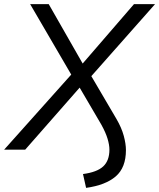

<svg xmlns="http://www.w3.org/2000/svg" viewBox="-49 -725 771 930"><path d="M368 185 353 118Q421 109 451 81Q481 53 481 0Q481 -23 472 -53Q463 -83 442 -121L326 -319H353L73 0H-29L307 -376V-345L97 -705H187L359 -404H340L600 -705H702L380 -341V-379L515 -149Q540 -106 550.5 -67Q561 -28 561 2Q561 87 511.5 129.5Q462 172 368 185Z"/></svg>

Font: Nunito Sans 12pt
Style: Italic
Weight: 400
Italic angle: -9°
Designer: Vernon Adams
Foundry: Vernon Adams
Version: Version 3.101;gftools[0.9.27]